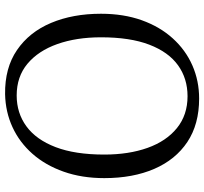

<svg xmlns="http://www.w3.org/2000/svg" viewBox="-44 -747 802 754"><g transform="rotate(90 357.0 -370.0)"><path d="M350 11Q247 12.5 176.5 -35.8Q106 -84 70 -169.5Q34 -255 34 -365.5Q34 -454.5 59.5 -525.8Q85 -597 130.8 -647.5Q176.5 -698 237 -724.5Q297.5 -751 367 -751Q468 -751 537.5 -704.8Q607 -658.5 643.2 -574.8Q679.5 -491 679.5 -378.5Q679.5 -290.5 654.2 -219Q629 -147.5 584 -96.5Q539 -45.5 479.2 -18Q419.5 9.5 350 11ZM355 -34.5Q424 -34.5 476.2 -72.8Q528.5 -111 557.8 -187.5Q587 -264 587 -378.5Q587 -474.5 560.8 -548.2Q534.5 -622 483 -663.8Q431.5 -705.5 358 -705.5Q288.5 -705.5 236.5 -668.2Q184.5 -631 155.5 -555.5Q126.5 -480 126.5 -365.5Q126.5 -269 153 -194.2Q179.5 -119.5 230.2 -77Q281 -34.5 355 -34.5Z"/></g></svg>

Font: Merriweather 28pt Light
Style: Regular
Weight: 300
Version: Version 2.100